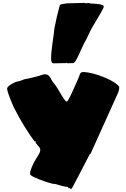

<svg xmlns="http://www.w3.org/2000/svg" viewBox="-20 -1192 859 1308"><path d="M551.3 -893.6Q543.5 -878.4 533.7 -856Q523.9 -833.5 513.9 -812.5Q503.9 -791.5 494.6 -776.6Q485.4 -761.7 478 -761.7Q469.2 -761.7 459 -761.7Q448.7 -761.7 440.9 -760.7L434.1 -764.6L430.2 -761.7H401.4Q387.7 -761.7 374.3 -761.2Q360.8 -760.7 347.2 -760.7Q334.5 -760.7 331.3 -770.3Q328.1 -779.8 328.1 -790.5Q328.1 -816.4 330.8 -842.5Q333.5 -868.7 337.2 -895.3Q340.8 -921.9 344.7 -948.5Q348.6 -975.1 351.1 -1001.5Q358.9 -1041.5 367.4 -1078.1Q376 -1114.7 387.2 -1155.8L395 -1162.6L438 -1169.4Q473.6 -1169.4 502.4 -1170.9Q531.2 -1172.4 557.1 -1172.4L563 -1169.4Q567.9 -1170.9 574 -1170.7Q580.1 -1170.4 584 -1171.4Q586.4 -1169.9 589.8 -1169.7Q593.3 -1169.4 596.2 -1168.5L639.2 -1165.5L646 -1163.6Q648.4 -1163.6 649.7 -1164.1Q650.9 -1164.6 653.3 -1164.6Q672.9 -1160.2 679.9 -1156.7Q687 -1153.3 687 -1145.5Q687.5 -1144.5 684.1 -1137.2Q680.7 -1129.9 674.6 -1118.7Q668.5 -1107.4 660.6 -1094Q652.8 -1080.6 644.5 -1066.7Q636.2 -1052.7 628.7 -1039.8Q621.1 -1026.9 615.2 -1017.6Q605.5 -1002 597.9 -986.6Q590.3 -971.2 583.3 -955.8Q576.2 -940.4 568.6 -925Q561 -909.7 551.3 -893.6ZM458.5 88.9Q455.6 88.9 453.6 89.8Q451.7 90.8 450.7 90.8Q448.2 90.8 446.8 89.4Q445.3 87.9 442.4 82Q417.5 79.1 397.5 73.2Q377.4 67.4 362.3 63Q361.3 62.5 357.7 62Q354 61.5 349.4 61Q344.7 60.5 340.6 60.1Q336.4 59.6 335.4 59.1Q327.1 57.1 312.7 52.7Q298.3 48.3 281.5 42.5Q264.6 36.6 247.6 30Q230.5 23.4 216.3 16.8Q202.1 10.3 193.4 4.2Q184.6 -2 184.6 -6.8Q184.6 -16.1 187.3 -26.6Q189.9 -37.1 194.1 -47.4Q198.2 -57.6 203.1 -67.9Q208 -78.1 212.4 -86.9Q216.3 -95.7 223.4 -106.4Q230.5 -117.2 237.3 -128.4Q244.1 -139.6 249.3 -150.4Q254.4 -161.1 254.4 -169.9Q254.4 -179.7 249.3 -186.8Q244.1 -193.8 238 -200.4Q231.9 -207 226.8 -213.9Q221.7 -220.7 221.7 -230Q218.3 -230 217.8 -229.5Q217.3 -229 216.3 -229Q215.3 -229 214.6 -229.5Q213.9 -230 212.4 -232.9Q199.2 -250 182.4 -275.1Q165.5 -300.3 147.5 -329.3Q129.4 -358.4 111.8 -389.6Q94.2 -420.9 79.6 -450.2Q76.2 -456.5 71 -467.5Q65.9 -478.5 60.3 -491.9Q54.7 -505.4 49.1 -520Q43.5 -534.7 38.8 -547.9Q34.2 -561 31.2 -571.8Q28.3 -582.5 28.3 -587.9Q28.3 -594.2 34.4 -600.8Q40.5 -607.4 49.8 -613.8Q59.1 -620.1 69.8 -625.5Q80.6 -630.9 89.4 -634.8Q101.6 -636.2 112.1 -639.4Q122.6 -642.6 130.6 -645.8Q138.7 -648.9 144.5 -651.4Q150.4 -653.8 154.3 -653.8Q158.2 -653.8 171.9 -656.7Q185.5 -659.7 203.6 -664.1Q221.7 -668.5 241.5 -674.1Q261.2 -679.7 277.3 -685.1Q278.8 -685.1 280.3 -685.5Q281.2 -685.5 282.5 -685.8Q283.7 -686 284.7 -686Q294.4 -686 301.3 -683.3Q308.1 -680.7 313.2 -675.5Q318.4 -670.4 322.8 -663.1Q327.1 -655.8 331.5 -647Q334.5 -641.6 338.9 -635.5Q343.3 -629.4 347.9 -623.5Q352.5 -617.7 356.4 -612.8Q360.4 -607.9 362.3 -605Q369.6 -594.2 379.9 -576.4Q390.1 -558.6 400.4 -541.7Q410.6 -524.9 419.7 -512.5Q428.7 -500 434.6 -500Q438 -500 444.6 -510.7Q451.2 -521.5 459.5 -538.1Q467.8 -554.7 476.8 -575Q485.8 -595.2 494.1 -614Q502.4 -632.8 509 -647.9Q515.6 -663.1 518.6 -669.9Q520.5 -676.8 522.5 -682.4Q524.4 -688 527.1 -692.1Q529.8 -696.3 534.4 -698.7Q539.1 -701.2 546.4 -701.2Q562 -701.2 584 -697.3Q606 -693.4 630.1 -686.3Q654.3 -679.2 679.4 -669.4Q704.6 -659.7 726.6 -648.7Q748.5 -637.7 765.9 -625.5Q783.2 -613.3 792.5 -601.1Q792.5 -586.9 789.1 -574.2Q785.6 -561.5 780.3 -550.8Q733.4 -448.2 688.2 -346.9Q643.1 -245.6 596.7 -144Q595.7 -143.1 594 -142.6Q592.3 -142.1 591.3 -141.1Q561 -82 530.8 -24.4Q500.5 33.2 470.2 90.8Q468.8 94.2 465.1 94.7Q461.4 95.2 458.5 95.2Z"/></svg>

Font: Sigmar One
Style: Regular
Weight: 400
Version: Version 1.000